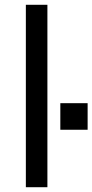

<svg xmlns="http://www.w3.org/2000/svg" viewBox="-20 -782 386 802"><path d="M178 0V-762H88V0ZM232 -351V-240H346V-351Z"/></svg>

Font: Cheyenne Sans
Style: Regular
Weight: 400
Designer: The Public Sans project authors (U.S. Web Design System), Libre Franklin designed by Pablo Impallari and Rodrigo Fuenzal
Foundry: The Cheyenne Sans Project Authors
Version: Version 2.007